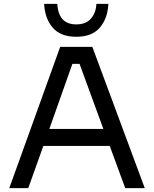

<svg xmlns="http://www.w3.org/2000/svg" viewBox="-20 -972 796 992"><path d="M208 -952H276Q282 -846 374 -846Q424 -846 450 -876Q476 -906 478 -952H540Q536 -876 495.5 -829Q455 -782 374 -782Q293 -782 252.5 -829Q212 -876 208 -952ZM126 0H28L291 -730H457L728 0H627L547 -218H204ZM235 -306H514L391 -642H354Z"/></svg>

Font: Sora
Style: Regular
Weight: 400
Designer: Jonathan Barnbrook, Julián Moncada
Foundry: Barnbrook Fonts
Version: Version 2.000